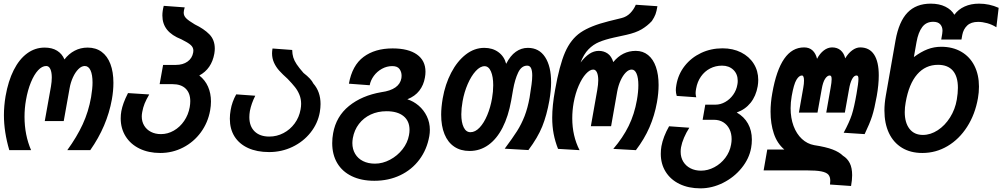

<svg xmlns="http://www.w3.org/2000/svg" viewBox="-20 -820 5497 1053"><path d="M1.5 -188.5Q1.5 -238.5 10.5 -292.5Q25 -375.5 55.2 -435.5Q85.5 -495.5 128.8 -527.2Q172 -559 225 -559Q265.5 -559 293 -542Q320.5 -525 333.5 -494Q357 -525 389.5 -542Q422 -559 460.5 -559Q505.5 -559 537.2 -535.8Q569 -512.5 585.5 -469Q602 -425.5 602 -366Q602 -321.5 593.5 -274.5Q567 -127.5 475 3.5H349Q401.5 -69 433.5 -138.2Q465.5 -207.5 479.5 -287Q487.5 -335 487.5 -367Q487.5 -410 476.5 -434Q465.5 -458 445 -458Q427 -458 410 -441Q393 -424 380.2 -396.2Q367.5 -368.5 362 -337.5L329.5 -156H225.5L259.5 -346Q264 -372.5 264 -395Q264 -424 256.2 -441Q248.5 -458 233.5 -458Q210.5 -458 188.8 -434.5Q167 -411 149.5 -368.5Q132 -326 122.5 -271.5Q114.5 -226.5 114.5 -179.5Q114.5 -80 150.5 3.5H31Q1.5 -96.5 1.5 -188.5Z M642 -170.5Q642 -191.5 645.5 -210.5Q649.5 -232 658 -255.5Q666.5 -279 682 -309.5L798.5 -302Q782 -274 773.2 -252.2Q764.5 -230.5 760 -205.5Q757.5 -191.5 757.5 -181.5Q757.5 -153 770.8 -131Q784 -109 807.8 -96.8Q831.5 -84.5 863 -84.5Q900 -84.5 933.5 -103.8Q967 -123 990 -156.8Q1013 -190.5 1020.5 -232.5Q1023.5 -250 1023.5 -265Q1023.5 -309.5 998.2 -334Q973 -358.5 926 -358.5H855.5L874.5 -464H944.5Q983 -464 1008.5 -482.2Q1034 -500.5 1039.5 -532Q1040.5 -539 1040.5 -542.5Q1040.5 -560 1026.2 -573Q1012 -586 974.5 -604.5Q922 -625 896.2 -657.2Q870.5 -689.5 870.5 -735Q870.5 -759.5 878 -788L993 -779.5Q987.5 -761.5 987.5 -750.5Q987.5 -733.5 1000.8 -720Q1014 -706.5 1048.5 -686Q1098.5 -662 1128.2 -631.8Q1158 -601.5 1158 -553Q1158 -542 1155.5 -526Q1140.5 -442 1073 -406Q1105 -381 1121 -344.5Q1137 -308 1137 -263.5Q1137 -240 1132.5 -214.5Q1120.5 -147.5 1081.5 -94.2Q1042.5 -41 984.2 -11Q926 19 859 19Q794.5 19 745.2 -5Q696 -29 669 -72.2Q642 -115.5 642 -170.5Z M1240.5 -169Q1240.5 -191.5 1245 -217Q1252.5 -261.5 1275.5 -302.5L1380 -295Q1358.5 -252.5 1350.5 -211.5Q1347.5 -193.5 1347.5 -177.5Q1347.5 -127.5 1376.5 -99.2Q1405.5 -71 1457 -71Q1498 -71 1534.5 -90Q1571 -109 1596 -143Q1621 -177 1628.5 -220Q1631.5 -236.5 1631.5 -250.5Q1631.5 -277.5 1622.2 -300.2Q1613 -323 1598 -342Q1583 -361 1557.5 -387.5Q1529.5 -412.5 1511.5 -432.5Q1493.5 -452.5 1482.8 -476.2Q1472 -500 1472 -527.5Q1472 -538 1474.5 -554L1582.5 -546Q1583 -523 1588.5 -505Q1594 -487 1607 -467.5Q1620 -448 1644.5 -420Q1687 -387 1698.5 -362Q1738 -317 1738 -249.5Q1738 -230 1734 -205Q1723 -143 1683.2 -93Q1643.5 -43 1584 -14.5Q1524.5 14 1456 14Q1389 14 1340.5 -8.2Q1292 -30.5 1266.2 -71.5Q1240.5 -112.5 1240.5 -169Z M1802 -35Q1802 -62.5 1807 -89.5Q1823.5 -181.5 1894 -238.8Q1964.5 -296 2071.5 -314.5Q2170.5 -328 2181.5 -391.5Q2182.5 -398.5 2182.5 -404.5Q2182.5 -425.5 2171 -441.5Q2159.5 -457.5 2131.5 -457.5Q2101.5 -457.5 2074.8 -442.8Q2048 -428 2030.2 -403.8Q2012.5 -379.5 2007.5 -352.5L1893.5 -361Q1911.5 -461.5 1974 -508Q2036.5 -554.5 2133 -554.5Q2219.5 -554.5 2266.5 -521.2Q2313.5 -488 2313.5 -426.5Q2313.5 -411.5 2310.5 -395Q2303.5 -353.5 2279.8 -322.8Q2256 -292 2214 -275.5Q2247.5 -265 2275.8 -241Q2304 -217 2320.8 -182.5Q2337.5 -148 2337.5 -107.5Q2337.5 -91 2334.5 -73.5Q2321.5 0 2280 55.5Q2238.5 111 2174.8 141.2Q2111 171.5 2033 171.5Q1961.5 171.5 1909.2 146.2Q1857 121 1829.5 74.5Q1802 28 1802 -35ZM2223 -78.5Q2226 -93.5 2226 -107.5Q2226 -156.5 2193 -183.2Q2160 -210 2100 -210Q2052 -210 2013 -191.8Q1974 -173.5 1948.5 -140.2Q1923 -107 1915 -62.5Q1912.5 -46.5 1912.5 -35.5Q1912.5 -2 1927.8 23.8Q1943 49.5 1971 63.5Q1999 77.5 2036.5 77.5Q2078.5 77.5 2119 56Q2159.5 34.5 2187.5 -1.2Q2215.5 -37 2223 -78.5Z M2399.5 -191Q2399.5 -231 2408 -280.5Q2421.5 -358 2454.5 -421.2Q2487.5 -484.5 2534.5 -521Q2581.5 -557.5 2636 -557.5Q2681.5 -557.5 2713.5 -534Q2745.5 -510.5 2756 -470Q2778.5 -514.5 2808.8 -536Q2839 -557.5 2875 -557.5Q2936.5 -557.5 2969.5 -507Q3002.5 -456.5 3002.5 -368.5Q3002.5 -325 2993 -269Q2978.5 -187.5 2953.8 -126.2Q2929 -65 2878 3L2748 -4.5Q2791.5 -63 2815.8 -101.2Q2840 -139.5 2857 -183.2Q2874 -227 2884.5 -285Q2891.5 -329 2895.2 -356.8Q2899 -384.5 2899 -406Q2899 -432 2892.5 -446Q2886 -460 2871.5 -460Q2840 -460 2822 -422.5Q2804 -385 2794 -328.5L2783.5 -268.5Q2768 -182 2736.2 -120Q2704.5 -58 2658.5 -25Q2612.5 8 2555.5 8Q2506 8 2471 -15.8Q2436 -39.5 2417.8 -84.2Q2399.5 -129 2399.5 -191ZM2678.5 -280.5Q2685 -317.5 2685 -352.5Q2685 -399.5 2672.5 -428.2Q2660 -457 2637.5 -457Q2613.5 -457 2589 -430.2Q2564.5 -403.5 2545.2 -359.2Q2526 -315 2517 -264.5Q2510 -225 2510 -193Q2510 -148.5 2523 -121.8Q2536 -95 2560 -95Q2586.5 -95 2610.5 -120.5Q2634.5 -146 2652.2 -188.5Q2670 -231 2678.5 -280.5Z M3008.5 -174.5Q3008.5 -240 3024 -325.5Q3048 -462 3079.2 -533.5Q3110.5 -605 3164.2 -641.8Q3218 -678.5 3318 -703.5L3389 -721Q3417 -728 3436.5 -748Q3456 -768 3467 -794L3585.5 -786Q3581 -758 3575 -741.8Q3569 -725.5 3555 -704.5Q3530.5 -678 3498.8 -659.2Q3467 -640.5 3415.5 -629L3347 -614Q3298 -603 3265.8 -589.5Q3233.5 -576 3207.5 -549.5Q3181.5 -523 3164 -477Q3188 -508.5 3212.5 -524.8Q3237 -541 3264 -541Q3291.5 -541 3312.5 -526.5Q3333.5 -512 3343.5 -479.5Q3393.5 -541 3467 -541Q3506 -541 3534.2 -518.2Q3562.5 -495.5 3577.2 -453.2Q3592 -411 3592 -353.5Q3592 -310 3583 -259Q3570 -186.5 3542 -122Q3514 -57.5 3467.5 3.5L3343.5 -3.5Q3396 -64.5 3427.8 -129.2Q3459.5 -194 3473 -271Q3481 -316 3481 -353Q3481 -393.5 3471.2 -416Q3461.5 -438.5 3444.5 -438.5Q3428 -438.5 3412 -422.2Q3396 -406 3383.5 -378.5Q3371 -351 3365 -318L3331.5 -128H3220.5L3255.5 -326Q3261 -357.5 3261 -379.5Q3261 -407 3253.8 -422.8Q3246.5 -438.5 3233.5 -438.5Q3215 -438.5 3193.5 -415.2Q3172 -392 3153.8 -350.2Q3135.5 -308.5 3126 -256Q3118.5 -213.5 3118.5 -171.5Q3118.5 -74.5 3158.5 3.5L3040.5 -3.5Q3024.5 -44 3016.5 -85.5Q3008.5 -127 3008.5 -174.5Z M3604 23.5Q3604 2.5 3607.5 -18Q3617 -70 3649.5 -127.5L3760.5 -119.5Q3743.5 -93 3731.5 -65Q3719.5 -37 3715 -12Q3713 -0.5 3713 12.5Q3713 43 3727.2 66.5Q3741.5 90 3766.8 103Q3792 116 3824.5 116Q3862 116 3897.5 97.2Q3933 78.5 3957.8 45.8Q3982.5 13 3989.5 -27Q3992.5 -43 3992.5 -57Q3992.5 -88 3980.5 -112Q3968.5 -136 3946.8 -149.5Q3925 -163 3896 -163H3833.5L3848 -246H3904Q3931.5 -246 3957.2 -260.5Q3983 -275 4001 -300.2Q4019 -325.5 4024 -356Q4026 -365.5 4026 -376.5Q4026 -414 4002 -437Q3978 -460 3940 -460Q3904.5 -460 3874.5 -444.5Q3844.5 -429 3824.5 -400.5Q3804.5 -372 3798 -335Q3795 -319.5 3795 -309.5Q3795 -299 3798.5 -286.5L3691.5 -294Q3686.5 -310 3686.5 -325.5Q3686.5 -337.5 3689.5 -354.5Q3699.5 -413 3735.2 -458.5Q3771 -504 3825 -529.5Q3879 -555 3942.5 -555Q4000 -555 4044.5 -532.5Q4089 -510 4113.8 -470.5Q4138.5 -431 4138.5 -381.5Q4138.5 -365 4135.5 -347Q4126 -293 4096.5 -256.2Q4067 -219.5 4020.5 -203Q4061 -180 4082.2 -142Q4103.5 -104 4103.5 -54.5Q4103.5 -30.5 4099.5 -9Q4089 50 4047.5 101.2Q4006 152.5 3945.5 182.8Q3885 213 3821.5 213Q3756.5 213 3707.2 189.2Q3658 165.5 3631 122.5Q3604 79.5 3604 23.5Z M4533.5 171.5Q4533.5 149.5 4522.8 137.5Q4512 125.5 4484.5 120Q4457 114.5 4405 114.5H4168L4188 0H4281.5Q4242 -33.5 4224 -87.5Q4206 -141.5 4206 -207.5Q4206 -257 4215.5 -309Q4237.5 -435 4280.8 -497.5Q4324 -560 4390 -560Q4418.5 -560 4436.2 -543.5Q4454 -527 4461 -497.5Q4476.5 -527 4498.2 -543.5Q4520 -560 4543.5 -560Q4572 -560 4590.5 -544Q4609 -528 4615.5 -500Q4632 -528 4653.8 -544Q4675.5 -560 4697.5 -560Q4748 -560 4773.8 -520.8Q4799.5 -481.5 4799.5 -406.5Q4799.5 -356 4788.5 -293.5Q4776 -223.5 4762.8 -182.5Q4749.5 -141.5 4722 -84.5L4607 -92Q4638.5 -150.5 4651.5 -190.5Q4664.5 -230.5 4677.5 -305.5Q4688 -364.5 4688 -386.5Q4688 -398 4685.5 -402Q4683 -406 4677.5 -406Q4663.5 -406 4653 -386Q4642.5 -366 4636.5 -331L4613.5 -202.5H4511.5L4535.5 -339Q4541 -368.5 4541 -385.5Q4541 -397.5 4538.2 -401.8Q4535.5 -406 4530.5 -406Q4517 -406 4505 -387.5Q4493 -369 4486.5 -331L4463.5 -202.5H4361.5L4385.5 -339Q4389.5 -361 4389.5 -378Q4389.5 -406 4378 -406Q4362 -406 4347.8 -382Q4333.5 -358 4322 -293Q4316 -258.5 4316 -226.5Q4316 -172.5 4332.2 -129Q4348.5 -85.5 4377.8 -58.2Q4407 -31 4445 -24Q4510 -14 4546.5 0Q4583 14 4603 34Q4627.5 49 4640.5 74.8Q4653.5 100.5 4653.5 141Q4653.5 167 4647.5 200L4532 192Q4533.5 181 4533.5 171.5Z M4830.5 -214Q4830.5 -252 4838 -294.5L4891.5 -599Q4910 -702 4957.2 -751Q5004.5 -800 5084.5 -800Q5131 -800 5164.5 -783.5Q5198 -767 5214 -739Q5235.5 -768.5 5270.2 -784.2Q5305 -800 5349.5 -800Q5406 -800 5457 -777L5444.5 -670.5Q5420.5 -685.5 5394.2 -692.8Q5368 -700 5344.5 -700Q5305.5 -700 5284.5 -680Q5263.5 -660 5257.5 -628.5L5253 -603H5142L5147.5 -635Q5149 -643.5 5149 -651.5Q5149 -673 5136.5 -686.8Q5124 -700.5 5098 -700.5Q5059.5 -700.5 5037.8 -671.5Q5016 -642.5 5006.5 -589L4992 -507Q5031 -536 5066.8 -549.8Q5102.5 -563.5 5142 -563.5Q5205 -563.5 5252 -536.2Q5299 -509 5324 -459.5Q5349 -410 5349 -345Q5349 -312.5 5343.5 -282Q5328 -193 5284.2 -124.8Q5240.5 -56.5 5176.8 -18.8Q5113 19 5038.5 19Q4973.5 19 4926.8 -9.5Q4880 -38 4855.2 -90.5Q4830.5 -143 4830.5 -214ZM5227.5 -274Q5233.5 -309.5 5233.5 -338.5Q5233.5 -400.5 5205.8 -432.5Q5178 -464.5 5124.5 -464.5Q5055.5 -464.5 5010 -412Q4964.5 -359.5 4947 -258Q4942 -231 4942 -205Q4942 -147 4968 -113.5Q4994 -80 5041.5 -80Q5083.5 -80 5123 -105.8Q5162.5 -131.5 5190.5 -176Q5218.5 -220.5 5227.5 -274Z"/></svg>

Font: JuliaMono SemiBoldItalic
Style: Regular
Weight: 600
Italic angle: -9°
Monospace: yes
Designer: cormullion
Foundry: corm
Version: Version 0.049; ttfautohint (v1.8.4)